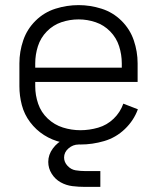

<svg xmlns="http://www.w3.org/2000/svg" viewBox="-20 -558 615 752"><path d="M295 8Q258 8 221 -0.5Q184 -9 152.5 -29Q121 -49 98 -79.5Q75 -110 65.5 -146.5Q56 -183 56 -220V-310Q56 -356 71 -400Q86 -444 119.5 -477Q153 -510 197.5 -524Q242 -538 288 -538Q333 -538 377.5 -524Q422 -510 455.5 -477Q489 -444 504 -400Q519 -356 519 -310V-237H118V-220Q118 -185 129.5 -151.5Q141 -118 167 -93.5Q193 -69 226.5 -58.5Q260 -48 295 -48Q330 -48 364.5 -58Q399 -68 425 -93Q451 -118 463 -152L520 -130Q504 -86 469 -52.5Q434 -19 388 -5.5Q342 8 295 8ZM118 -293H457V-310Q457 -344 446.5 -377Q436 -410 411.5 -435Q387 -460 354.5 -471Q322 -482 288 -482Q253 -482 220.5 -471Q188 -460 163.5 -435Q139 -410 128.5 -377Q118 -344 118 -310ZM313 174Q288 174 263.5 171Q239 168 217.5 156Q196 144 182.5 122.5Q169 101 169 76Q169 48 187 23.5Q205 -1 232 -13Q259 -25 287 -25L288 8Q266 8 248.5 23Q231 38 231 59Q231 77 244.5 91.5Q258 106 276 109Q294 112 313 112H373V174Z"/></svg>

Font: Jozsika Light
Style: Regular
Weight: 300
Monospace: yes
Designer: Belleve Invis
Foundry: Belleve Invis
Version: 2.1.0